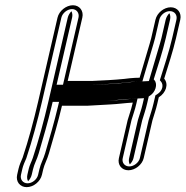

<svg xmlns="http://www.w3.org/2000/svg" viewBox="-20 -671 726 751"><path d="M244.8 -354.5 302 -602C308.1 -628.3 291.5 -650.5 265.2 -650.5C239 -650.5 211.1 -628.6 205 -602L129 -272.7C111.8 -198.3 91.2 -122.3 68.6 -54.4C62.6 -41.3 55.8 -25.1 52.5 -11L47.1 12.5C41 39.1 57.8 61 84.4 61C111.1 61 138 39.1 144.1 12.5L149.1 -8.9C153.6 -28.5 164.4 -46.4 171.3 -70.8C188.7 -130.5 206.8 -191.1 222.4 -257.5H323.5C352.7 -258.8 384.2 -261.2 411.8 -262.5C441.4 -263.8 471.4 -268.3 499.3 -269.7L498.2 -265C492.3 -239.7 486.7 -226.8 479.6 -202L479.5 -201.9L445 -52.1C439.1 -26.6 455.8 -5 482.2 -5C508.3 -5 536.1 -26.5 542.1 -52.5L576.2 -200.1C583.3 -224.3 589.4 -240.1 595.6 -266.9L601 -290.3C629.5 -308.2 640.5 -342.1 622.2 -363.3C638 -414.7 656.4 -469.5 668.5 -522L685.1 -594C691.3 -620.6 674.5 -642.5 647.8 -642.5C621.2 -642.5 594.3 -620.6 588.1 -594L571.5 -522C569.9 -514.8 567.9 -507.9 565.6 -500.6C552.4 -457.1 539.8 -413.7 526.1 -367C520.9 -366.7 514.9 -366.5 508.5 -366.5H508.3L508.1 -366.5C495 -365.8 480.7 -364.4 466.3 -362.4C425.5 -358.3 385.4 -356.4 342.3 -354.5ZM605.2 -357.2 609.5 -352.2C620.7 -339.3 616.6 -316.1 594.9 -302.4L587.8 -297.9L580.6 -266.9C574.6 -241 568.7 -225.8 561.3 -200.6L527.1 -52.5C523.2 -35.4 503.9 -20 485.6 -20C467.4 -20 456 -35.1 460 -52.1L494.4 -201.4C501.7 -226.5 507 -238.2 513.2 -265L517.9 -285.5L502 -284.7C498 -284.5 497.5 -284.5 495 -284.5L494.6 -284.5C469.5 -282.9 440 -278.6 414.5 -277.5C386.8 -276.1 356.5 -273.8 326.6 -272.5H211L207.5 -257.6C191.9 -191.7 174 -131.6 156.5 -71.6C150.3 -49.7 139.4 -32.1 134.1 -8.9L129.1 12.5C124.9 30.8 106.2 46 87.9 46C69.5 46 57.9 30.8 62.1 12.5L67.5 -11C70.4 -23.3 77 -39.2 82.9 -51.9C105.8 -120.8 126.6 -197.5 144 -272.7L220 -602C224.1 -619.9 243.7 -635.5 261.7 -635.5C279.5 -635.5 291.2 -620.1 287 -602L226.4 -339.5L339.2 -339.5L339.5 -339.5C382.8 -341.4 422.6 -343.2 464.7 -347.5C479.2 -349.5 493 -350.8 505.2 -351.5C513.8 -351.5 517.6 -351.7 523.5 -352L537 -352.8L540.9 -366.1C554.6 -412.7 567.2 -456.3 580.3 -499.4C582.6 -506.8 584.8 -514.5 586.5 -522L603.1 -594C607.4 -612.3 626 -627.5 644.4 -627.5C662.7 -627.5 674.4 -612.3 670.1 -594L653.5 -522C641.1 -468.1 621.8 -411 605.2 -357.2ZM628.5 -522 645.1 -594C647.4 -603.8 646.1 -612.5 642.5 -619.3C636.3 -613.1 630.4 -603.8 628.1 -594L611.5 -522C609.8 -514.7 607.8 -507.5 605.5 -500.2C592.4 -456.8 579.7 -413.4 566.1 -366.6L562.4 -354L528.7 -352.2C522.2 -351.8 515.4 -351.6 508 -351.5C499.2 -351 488.2 -349.9 477.2 -348.4C431 -342.1 386.1 -341.5 341.2 -339.5L201.4 -339.5L262 -602C264.2 -611.6 263 -620.2 259.4 -627.1C253.1 -620.7 247.2 -611.6 245 -602L169 -272.7C151.7 -198.1 131.1 -122 108.5 -53.8C104 -40.3 95.7 -24.9 92.5 -11L87.1 12.5C84.9 22.3 86.1 31 89.8 37.8C96 31.6 101.9 22.3 104.1 12.5L109.1 -8.9C113.9 -29.9 124.7 -47.6 131.4 -71.1C148.8 -130.9 166.8 -191.3 182.4 -257.5L186 -272.5H324.6C342 -273.2 354.1 -273.3 362.9 -274.1C379.8 -275.6 394.5 -276.6 410.2 -277.4C430.7 -278.3 464.1 -284.1 495.7 -284.5C495.7 -284.5 495.9 -284.5 497.2 -284.6L543.2 -286.9L538.2 -265C532.2 -239.2 526.5 -226.1 519.5 -201.7L485 -52.1C482.8 -42.8 484.1 -34.5 487.7 -27.9C493.9 -34 499.9 -43 502.1 -52.5L536.2 -200.3C543.6 -225.2 549.5 -240.4 555.6 -266.9L561.9 -293.9L567 -297.1C587.3 -310 598.2 -341.1 583.9 -357.6L581.3 -360.6C597.5 -413 616.2 -468.8 628.5 -522Z"/></svg>

Font: HoneyBee
Style: BlurIt
Weight: 700
Foundry: Cannot Into Space Fonts
Version: Version 0.89